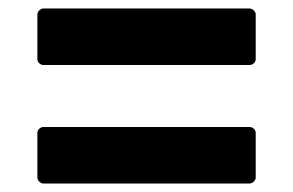

<svg xmlns="http://www.w3.org/2000/svg" viewBox="-20 -541 690 452"><path d="M82 -388Q77 -388 72.5 -392Q68 -396 68 -402V-507Q68 -512 72.5 -516.5Q77 -521 82 -521H567Q573 -521 577.5 -516.5Q582 -512 582 -507V-402Q582 -396 577.5 -392Q573 -388 567 -388ZM82 -109Q77 -109 72.5 -113.5Q68 -118 68 -123V-228Q68 -234 72.5 -238Q77 -242 82 -242H567Q573 -242 577.5 -238Q582 -234 582 -228V-123Q582 -118 577.5 -113.5Q573 -109 567 -109Z"/></svg>

Font: LINE Seed JP_TTF Bold
Style: Regular
Weight: 700
Designer: LINE & Fontrix & Fontworks
Version: Version 1.009